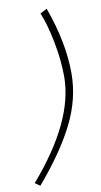

<svg xmlns="http://www.w3.org/2000/svg" viewBox="-119 -771 444 841"><g transform="rotate(-10 103.0 -350.5)"><path d="M-10 29 -32 13Q176 -227 176 -424Q176 -497 160 -579Q144 -661 122 -714L152 -730Q210 -570 210 -433Q210 -319 154.5 -208.5Q99 -98 -10 29Z"/></g></svg>

Font: Raleway-v4020 ExtraLight
Style: Italic
Weight: 275
Italic angle: -12°
Designer: Matt McInerney, Pablo Impallari, Rodrigo Fuenzalida
Foundry: Matt McInerney, Pablo Impallari, Rodrigo Fuenzalida
Version: Version 4.020;PS 004.020;hotconv 1.0.88;makeotf.lib2.5.64775